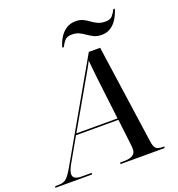

<svg xmlns="http://www.w3.org/2000/svg" viewBox="-221 -1049 1090 1179"><g transform="rotate(-20 324.5 -459.5)"><path d="M-61 0 -59 -10H-35Q-6 -10 12.5 -24.5Q31 -39 59 -88L417 -714H491L583 -69Q588 -33 600.5 -21.5Q613 -10 642 -10H654L652 0H364L366 -10H391Q467 -10 467 -59Q467 -67 466.5 -76Q466 -85 465 -92L445 -260H168L78 -102Q67 -82 62.5 -68Q58 -54 58 -44Q58 -10 115 -10H180L178 0ZM295 -481 174 -270H443L419 -472Q415 -502 411 -538.5Q407 -575 403.5 -608.5Q400 -642 398 -664Q388 -643 370 -611.5Q352 -580 332 -545.5Q312 -511 295 -481ZM528 -785Q499 -785 478.5 -795Q458 -805 440.5 -817.5Q423 -830 403 -840Q383 -850 355 -850Q322 -850 307 -832Q292 -814 283 -794H273Q281 -826 298 -854.5Q315 -883 341.5 -901Q368 -919 405 -919Q433 -919 453 -909Q473 -899 490.5 -886Q508 -873 528.5 -863.5Q549 -854 578 -854Q609 -854 623.5 -871Q638 -888 648 -909H658Q649 -878 632.5 -849.5Q616 -821 590 -803Q564 -785 528 -785Z"/></g></svg>

Font: Noto Serif Display Medium
Style: Italic
Weight: 500
Italic angle: -12°
Designer: Monotype Design Team
Foundry: Monotype Imaging Inc.
Version: Version 2.009